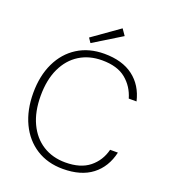

<svg xmlns="http://www.w3.org/2000/svg" viewBox="-159 -1006 1008 1135"><g transform="rotate(20 345.0 -439.0)"><path d="M367 12Q271 12 199.5 -33.5Q128 -79 89 -161Q50 -243 50 -351Q50 -459 89 -540.5Q128 -622 199.5 -667Q271 -712 367 -712Q480 -712 549.5 -659.5Q619 -607 641 -512H592Q572 -582 518 -626.5Q464 -671 368 -671Q287 -671 226 -633Q165 -595 131 -523Q97 -451 97 -350Q97 -250 131 -178Q165 -106 226 -67.5Q287 -29 368 -29Q463 -29 518.5 -73.5Q574 -118 592 -190H641Q619 -94 550 -41Q481 12 367 12ZM267 -743 248 -771 416 -890 443 -851Z"/></g></svg>

Font: DM Sans 9pt ExtraLight
Style: Regular
Weight: 250
Version: Version 4.004;gftools[0.9.30]